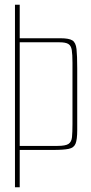

<svg xmlns="http://www.w3.org/2000/svg" viewBox="-20 -631 383 808"><path d="M43 157V-611H63V-470H235Q270 -470 284.5 -461Q299 -452 302 -424.5Q305 -397 305 -343V-83Q305 -44 298 -26.5Q291 -9 269 -4.5Q247 0 202 0H63V157ZM63 -17H222Q256 -17 268.5 -25.5Q281 -34 283 -54Q285 -74 285 -108V-367Q285 -402 282 -420.5Q279 -439 267.5 -446Q256 -453 231 -453H63Z"/></svg>

Font: Smooch Sans Thin Thin
Style: Regular
Weight: 250
Version: Version 1.010